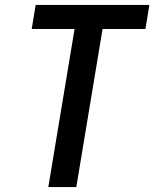

<svg xmlns="http://www.w3.org/2000/svg" viewBox="-20 -755 623 775"><path d="M175 0H288L394 -638H567L583 -735H124L108 -638H281Z"/></svg>

Font: Iosevka Sparkle SmBdObl
Style: Regular
Weight: 600
Italic angle: -9°
Designer: Belleve Invis
Foundry: Belleve Invis
Version: Version 4.5.0; ttfautohint (v1.8.3)